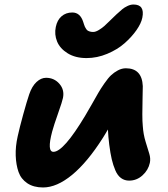

<svg xmlns="http://www.w3.org/2000/svg" viewBox="-20 -808 740 847"><path d="M361.8 -551.8Q312.5 -551.8 278.6 -572.8Q244.6 -593.8 231.9 -624.8Q219.2 -655.8 226.1 -689Q232.4 -719.7 251.7 -736.3Q271 -752.9 298.8 -752.9Q334 -752.9 347.2 -710.9Q348.1 -708 350.6 -700.4Q353 -692.9 354.5 -689.9Q356 -687 359.4 -681.4Q362.8 -675.8 366.5 -673.3Q370.1 -670.9 376.5 -668.9Q382.8 -667 391.1 -667Q401.9 -667 416.3 -675.8Q430.7 -684.6 440.7 -693.6Q450.7 -702.6 468.8 -720.5Q486.8 -738.3 493.2 -744.1Q512.2 -761.2 520 -767.8Q527.8 -774.4 541.7 -781.2Q555.7 -788.1 568.8 -788.1Q619.6 -788.1 607.9 -730Q603 -705.1 582 -675Q561 -645 529.5 -617.2Q498 -589.4 453.1 -570.6Q408.2 -551.8 361.8 -551.8ZM169.9 19Q128.4 19 100.6 0.5Q72.8 -18.1 61.8 -49.3Q50.8 -80.6 49.3 -121.3Q47.9 -162.1 58.1 -207Q66.4 -245.1 82.5 -303.5Q98.6 -361.8 108.9 -392.1Q121.1 -427.7 141.1 -446.3Q161.1 -464.8 183.1 -464.8Q218.8 -464.8 241.9 -438.5Q265.1 -412.1 257.8 -376Q254.9 -360.8 236.1 -307.6Q217.3 -254.4 210 -227.1Q186.5 -138.2 215.8 -138.2Q260.3 -138.2 356 -297.9Q366.7 -315.4 385 -347.9Q403.3 -380.4 413.6 -398.2Q423.8 -416 440.4 -439.9Q457 -463.9 470 -476.1Q482.9 -488.3 500.2 -497.6Q517.6 -506.8 535.2 -506.8Q606.4 -506.8 609.9 -428.2Q609.9 -414.6 608.9 -375.5Q607.9 -336.4 607.9 -304.2Q607.9 -272 609.9 -252Q612.3 -215.3 622.3 -182.9Q632.3 -150.4 638.7 -129.4Q645 -108.4 641.1 -89.8Q634.3 -57.6 608.6 -34.4Q583 -11.2 549.8 -11.2Q529.3 -11.2 513.9 -22.5Q498.5 -33.7 488.8 -56.6Q479 -79.6 472.9 -105.7Q466.8 -131.8 461.9 -169.9Q457.5 -204.6 456.1 -236.8Q452.1 -229.5 444.6 -217.3Q437 -205.1 434.1 -200.2Q365.7 -92.3 298.1 -36.6Q230.5 19 169.9 19Z"/></svg>

Font: Shantell Sans Irregular
Style: Bold Italic
Weight: 700
Italic angle: -11.31°
Designer: Stephen Nixon, Anya Danilova, Shantell Martin
Foundry: Arrow Type
Version: Version 1.006;[9816181b4]